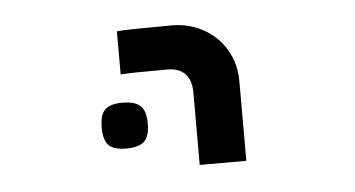

<svg xmlns="http://www.w3.org/2000/svg" viewBox="-32 -656 664 359"><g transform="rotate(-5 300.0 -477.0)"><path d="M300 -609Q278.5 -609 242.8 -608.5Q207 -608 197.5 -607V-526Q215 -527.5 286 -527.5Q307 -527.5 318.5 -515.5Q330 -503.5 330 -480.5V-344.5H417.5V-494Q417.5 -526.5 402.2 -552.8Q387 -579 360 -594Q333 -609 300 -609ZM153.5 -430Q153.5 -453.5 163 -463.2Q172.5 -473 196 -473Q220 -473 230 -463.2Q240 -453.5 240 -430Q240 -406.5 230 -396.8Q220 -387 196 -387Q172.5 -387 163 -396.8Q153.5 -406.5 153.5 -430Z"/></g></svg>

Font: JuliaMono SemiBold
Style: Regular
Weight: 600
Monospace: yes
Designer: cormullion
Foundry: corm
Version: Version 0.055; ttfautohint (v1.8.4)